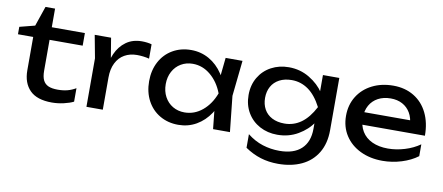

<svg xmlns="http://www.w3.org/2000/svg" viewBox="-76 -1018 3467 1502"><g transform="rotate(10 1658.0 -267.5)"><path d="M5 -525 126 -556 180 -714H256V-566H519V-466H256V-221Q256 -173 269.5 -145.5Q283 -118 311 -105.5Q339 -93 386 -93Q429 -93 463 -102Q497 -111 529 -130V-23Q500 -8 452.5 3Q405 14 358 14Q239 14 182.5 -43.5Q126 -101 126 -201V-466H5Z M727 -566 761 -360V0H631V-385L597 -566ZM951 -468Q895 -468 852 -443.5Q809 -419 785 -371Q761 -323 761 -256L731 -293Q736 -376 764.5 -440.5Q793 -505 845 -542.5Q897 -580 970 -580Q990 -580 1011 -577.5Q1032 -575 1048 -570V-456Q1026 -462 1000 -465Q974 -468 951 -468Z M1615 -210 1641 -283 1615 -355 1637 -566H1771L1741 -283L1771 0H1637ZM1362 14Q1280 14 1215.5 -23.5Q1151 -61 1115 -128.5Q1079 -196 1079 -283Q1079 -370 1115 -437.5Q1151 -505 1215.5 -542.5Q1280 -580 1362 -580Q1440 -580 1505 -543Q1570 -506 1614.5 -439Q1659 -372 1677 -283Q1658 -194 1613.5 -127Q1569 -60 1504.5 -23Q1440 14 1362 14ZM1393 -90Q1472 -90 1535 -142.5Q1598 -195 1631 -283Q1598 -370 1534.5 -423Q1471 -476 1393 -476Q1341 -476 1299.5 -451.5Q1258 -427 1234.5 -383Q1211 -339 1211 -283Q1211 -227 1234.5 -183Q1258 -139 1299.5 -114.5Q1341 -90 1393 -90Z M2410 -239 2415 -257V-366L2410 -386V-566H2540V-151Q2540 -45 2495 29.5Q2450 104 2369.5 141.5Q2289 179 2184 179Q2109 179 2044.5 159Q1980 139 1920 98V-10Q1978 36 2042.5 56.5Q2107 77 2176 77Q2290 77 2350 21Q2410 -35 2410 -139ZM1864 -312Q1864 -391 1900 -452Q1936 -513 1998.5 -546.5Q2061 -580 2138 -580Q2228 -580 2302 -535.5Q2376 -491 2417.5 -427.5Q2459 -364 2459 -311Q2459 -256 2417.5 -193Q2376 -130 2302.5 -87Q2229 -44 2138 -44Q2061 -44 1998.5 -77.5Q1936 -111 1900 -172Q1864 -233 1864 -312ZM2415 -312Q2369 -401 2309.5 -443Q2250 -485 2178 -485Q2121 -485 2079.5 -463Q2038 -441 2016.5 -402Q1995 -363 1995 -312Q1995 -261 2016.5 -222Q2038 -183 2079.5 -161.5Q2121 -140 2178 -140Q2251 -140 2310 -182Q2369 -224 2415 -312Z M2643 -284Q2643 -371 2684.5 -438Q2726 -505 2800 -542.5Q2874 -580 2968 -580Q3061 -580 3131.5 -537.5Q3202 -495 3240 -417.5Q3278 -340 3278 -237H2745V-336H3213L3148 -299Q3145 -355 3121.5 -395Q3098 -435 3058 -456.5Q3018 -478 2965 -478Q2908 -478 2865 -455Q2822 -432 2798.5 -390Q2775 -348 2775 -292Q2775 -229 2803 -183Q2831 -137 2884 -112.5Q2937 -88 3009 -88Q3075 -88 3142.5 -108.5Q3210 -129 3262 -166V-72Q3209 -32 3135 -9Q3061 14 2984 14Q2885 14 2807.5 -23.5Q2730 -61 2686.5 -128.5Q2643 -196 2643 -284Z"/></g></svg>

Font: Unbounded Variable
Style: Regular
Weight: 400
Designer: Luke Prowse, Jean-Baptiste Morizot, Fátima Lázaro, Florian Runge
Foundry: NaN
Version: Version 1.600;FEAKit 1.0